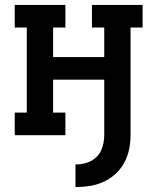

<svg xmlns="http://www.w3.org/2000/svg" viewBox="-20 -550 640 781"><path d="M287 211V119Q303 119 318.5 116Q334 113 348 106Q362 99 373.5 87.5Q385 76 391.5 61.5Q398 47 401 31.5Q404 16 404 0V-226H196V-92H246V0H40V-92H89V-438H40V-530H246V-438H196V-318H404V-438H354V-530H560V-438H511V0Q511 29 505 58Q499 87 485 112.5Q471 138 449 158Q427 178 400.5 190Q374 202 345 206.5Q316 211 287 211Z"/></svg>

Font: Iosevka Slab Semibold Extended
Style: Regular
Weight: 600
Width: 7
Monospace: yes
Designer: Belleve Invis
Foundry: Belleve Invis
Version: Version 11.1.0; ttfautohint (v1.8.3)